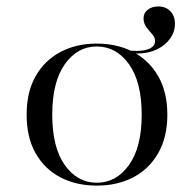

<svg xmlns="http://www.w3.org/2000/svg" viewBox="-20 -561 597 592"><path d="M404 -396Q388.7 -396 373.4 -398Q358.1 -400 343.5 -404L339.5 -412.1Q354.8 -408.9 370.2 -406.5Q385.5 -404 400.8 -404Q427.4 -404 442.7 -411.7Q458.1 -419.4 458.1 -434.7Q458.1 -446 449.2 -455.6Q440.3 -465.3 431.5 -477Q422.6 -488.7 422.6 -504.8Q422.6 -521 435.5 -531Q448.4 -541.1 467.7 -541.1Q491.1 -541.1 505.2 -526.6Q519.4 -512.1 519.4 -487.1Q519.4 -462.9 504.4 -441.9Q489.5 -421 463.3 -408.5Q437.1 -396 404 -396ZM278.2 11.3Q215.3 11.3 166.5 -14.1Q117.7 -39.5 89.9 -88.3Q62.1 -137.1 62.1 -207.3Q62.1 -277.4 89.9 -326.2Q117.7 -375 166.5 -400.8Q215.3 -426.6 278.2 -426.6Q341.9 -426.6 390.7 -400.8Q439.5 -375 467.7 -326.2Q496 -277.4 496 -207.3Q496 -137.9 467.7 -88.7Q439.5 -39.5 390.7 -14.1Q341.9 11.3 278.2 11.3ZM278.2 2.4Q338.7 2.4 377.8 -52.4Q416.9 -107.3 416.9 -207.3Q416.9 -308.1 377.8 -362.9Q338.7 -417.7 278.2 -417.7Q218.5 -417.7 179.8 -362.9Q141.1 -308.1 141.1 -207.3Q141.1 -106.5 179.8 -52Q218.5 2.4 278.2 2.4Z"/></svg>

Font: Playfair 144pt SemiExpanded Light
Style: Regular
Weight: 300
Width: 6
Designer: Claus Eggers Sørensen
Foundry: Claus Eggers Sørensen
Version: Version 2.203